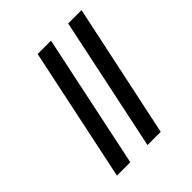

<svg xmlns="http://www.w3.org/2000/svg" viewBox="-207 -894 1027 1027"><g transform="rotate(-45 306.5 -380.0)"><path d="M316 0 476 -760H577L416 0ZM85 0 245 -760H346L186 0Z"/></g></svg>

Font: Noto Serif ExtraBold
Style: Italic
Weight: 800
Italic angle: -12°
Designer: Monotype Design Team
Foundry: Monotype Imaging Inc.
Version: Version 2.013